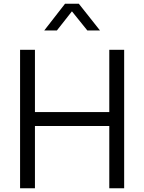

<svg xmlns="http://www.w3.org/2000/svg" viewBox="-20 -1013 776 1033"><path d="M88 -745H168V-410H568V-745H648V0H568V-335H168V0H88ZM330 -993H404L518 -849H450L367 -952L286 -849H218Z"/></svg>

Font: Eudoxus Sans
Style: Regular
Weight: 400
Designer: Stijn de Vries
Foundry: tokotype
Version: Version 2.005